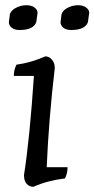

<svg xmlns="http://www.w3.org/2000/svg" viewBox="-20 -701 362 736"><path d="M33 -410Q33 -433 43 -453Q100 -461 154 -485Q168 -485 179 -472.5Q190 -460 190 -440Q167 -245 159 -60H239Q239 -37 229 -17Q162 -9 108 15Q93 15 82.5 4Q72 -7 72 -30Q94 -170 110 -410ZM124 -652 119 -616Q108 -586 55 -586Q35 -586 24.5 -595Q14 -604 14 -616L18 -647Q23 -662 42 -671.5Q61 -681 81 -681Q101 -681 112.5 -672Q124 -663 124 -652ZM322 -652 317 -616Q306 -586 253 -586Q233 -586 222.5 -595Q212 -604 212 -616L216 -647Q221 -662 240 -671.5Q259 -681 279 -681Q299 -681 310.5 -672Q322 -663 322 -652Z"/></svg>

Font: Kotta One
Style: Regular
Weight: 400
Designer: Ania Kruk
Foundry: Ania Kruk
Version: Version 1.001